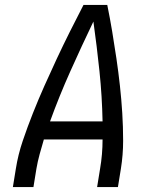

<svg xmlns="http://www.w3.org/2000/svg" viewBox="-20 -755 640 775"><path d="M32 0 44 -74Q53 -131 72 -187Q91 -243 113 -298.5Q135 -354 159.5 -409Q184 -464 209.5 -518.5Q235 -573 262 -627Q289 -681 317 -735H413Q424 -681 433 -627Q442 -573 450 -518.5Q458 -464 464 -409.5Q470 -355 473.5 -299Q477 -243 477 -186.5Q477 -130 468 -74L456 0H372L384 -74Q389 -103 391.5 -132.5Q394 -162 394 -192H157Q148 -162 140 -132.5Q132 -103 127 -74L115 0ZM394 -265Q392 -367 381.5 -467.5Q371 -568 357 -668Q309 -568 264 -467.5Q219 -367 182 -265Z"/></svg>

Font: Iosevka Curly Extended
Style: Italic
Weight: 400
Width: 7
Italic angle: -9°
Monospace: yes
Designer: Belleve Invis
Foundry: Belleve Invis
Version: Version 11.1.0; ttfautohint (v1.8.3)